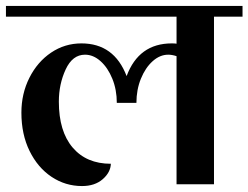

<svg xmlns="http://www.w3.org/2000/svg" viewBox="-32 -620 836 646"><path d="M784 -600V-564H688V0H562V-431Q547 -436 534 -436Q506 -436 481.5 -414Q457 -392 442 -355Q427 -318 427 -274H361Q361 -318 346 -355Q331 -392 306.5 -414Q282 -436 254 -436Q212 -436 189 -386.5Q166 -337 166 -278Q166 -178 212.5 -123.5Q259 -69 341 -69Q340 -40 313.5 -17Q287 6 244 6Q188 6 141.5 -25Q95 -56 67.5 -112Q40 -168 40 -241Q40 -305 67 -358.5Q94 -412 140 -443Q186 -474 242 -474Q352 -474 394 -364Q435 -474 546 -474Q557 -474 562 -473V-564H-12V-600Z"/></svg>

Font: Arya
Style: Bold
Weight: 700
Designer: Eduardo Rodriguez Tunni, Modular Infotech
Foundry: Eduardo Rodriguez Tunni, Modular Infotech
Version: Version 1.002